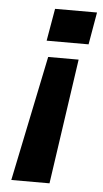

<svg xmlns="http://www.w3.org/2000/svg" viewBox="-49 -533 384 716"><g transform="rotate(5 142.5 -175.0)"><path d="M128 -500H285L264 -379H107ZM118 -319H232L164 150H21Z"/></g></svg>

Font: Overused Grotesk
Style: Bold Italic
Weight: 700
Italic angle: -10°
Version: Version 0.003